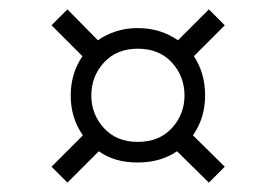

<svg xmlns="http://www.w3.org/2000/svg" viewBox="-20 -524 590 410"><path d="M124 -134 90 -168 157 -235Q131 -272 131 -320Q131 -367 156 -404L90 -470L124 -504L189 -438Q206 -450 227.5 -457Q249 -464 274 -464Q300 -464 321.5 -457Q343 -450 360 -438L426 -504L460 -470L394 -404Q418 -368 418 -320Q418 -272 392 -235L460 -168L426 -134L358 -201Q323 -177 274 -177Q224 -177 191 -201ZM274 -420Q229 -420 202 -390.5Q175 -361 175 -320Q175 -280 202 -250.5Q229 -221 274 -221Q320 -221 347 -250.5Q374 -280 374 -320Q374 -361 347 -390.5Q320 -420 274 -420Z"/></svg>

Font: Gilda Display
Style: Regular
Weight: 400
Designer: Eduardo Rodriguez Tunni
Foundry: Eduardo Rodriguez Tunni
Version: Version 1.002; ttfautohint (v1.8.4.7-5d5b);gftools[0.9.22]